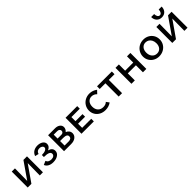

<svg xmlns="http://www.w3.org/2000/svg" viewBox="439 -2343 4001 4001"><g transform="rotate(-45 2439.0 -343.0)"><path d="M533 0H440L444 -360L193 0H84V-470H178L174 -104L428 -470H533Z M1034 -135Q1034 -71 977.5 -32.5Q921 6 836 6Q765 6 718 -21.5Q671 -49 654 -95L738 -132Q750 -97 779.5 -80.5Q809 -64 848 -64Q894 -64 919.5 -84Q945 -104 945 -135Q945 -172 905 -191.5Q865 -211 772 -211V-270Q844 -270 883.5 -290.5Q923 -311 923 -343Q923 -370 898.5 -388.5Q874 -407 834 -407Q759 -407 738 -334L656 -354Q681 -419 731 -448Q781 -477 844 -477Q918 -477 966 -443.5Q1014 -410 1014 -356Q1014 -319 992 -292Q970 -265 931 -248Q980 -235 1007 -206.5Q1034 -178 1034 -135Z M1547 -142Q1547 -79 1497.5 -39.5Q1448 0 1364 0H1155V-470H1360Q1426 -470 1468 -438Q1510 -406 1510 -355Q1510 -328 1497 -302.5Q1484 -277 1461 -257Q1502 -240 1524.5 -210.5Q1547 -181 1547 -142ZM1246 -396V-281H1358Q1386 -281 1403.5 -296.5Q1421 -312 1421 -338Q1421 -362 1403 -379Q1385 -396 1348 -396ZM1452 -142Q1452 -208 1340 -208H1246V-75H1367Q1408 -75 1430 -93Q1452 -111 1452 -142Z M2033 -77V0H1669V-470H2013V-394H1766V-274H1973V-198H1766V-77Z M2119 -230Q2119 -298 2152.5 -354.5Q2186 -411 2244.5 -444Q2303 -477 2376 -477Q2424 -477 2468 -461.5Q2512 -446 2547 -418L2483 -350Q2461 -375 2430.5 -389Q2400 -403 2366 -403Q2304 -403 2265 -358.5Q2226 -314 2226 -239Q2226 -162 2269 -116Q2312 -70 2387 -70Q2456 -70 2497 -111L2545 -46Q2511 -21 2467.5 -7Q2424 7 2375 7Q2299 7 2241 -24.5Q2183 -56 2151 -110Q2119 -164 2119 -230Z M3033 -391H2865V0H2765V-391H2597V-470H3033Z M3580 -470V0H3480V-207H3241V0H3141V-470H3241V-286H3480V-470Z M3711 -230Q3711 -297 3744 -354Q3777 -411 3835.5 -444Q3894 -477 3966 -477Q4036 -477 4092 -446Q4148 -415 4180.5 -360.5Q4213 -306 4213 -238Q4213 -168 4178.5 -112Q4144 -56 4085.5 -24.5Q4027 7 3957 7Q3887 7 3831 -24.5Q3775 -56 3743 -110Q3711 -164 3711 -230ZM4107 -228Q4107 -280 4087.5 -319.5Q4068 -359 4034 -381Q4000 -403 3957 -403Q3895 -403 3856.5 -358.5Q3818 -314 3818 -240Q3818 -163 3859.5 -115Q3901 -67 3967 -67Q4030 -67 4068.5 -111Q4107 -155 4107 -228Z M4415 -693H4503Q4503 -646 4521 -618Q4539 -590 4570 -590Q4600 -590 4618.5 -618.5Q4637 -647 4637 -693H4724Q4724 -619 4682 -574Q4640 -529 4570 -529Q4500 -529 4457.5 -574Q4415 -619 4415 -693ZM4794 0H4701L4705 -360L4454 0H4345V-470H4439L4435 -104L4689 -470H4794Z"/></g></svg>

Font: Ysabeau SC Semibold
Style: Regular
Weight: 600
Designer: Christian Thalmann (Catharsis Fonts)
Version: Version 0.003